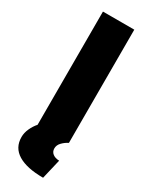

<svg xmlns="http://www.w3.org/2000/svg" viewBox="-216 -668 719 918"><g transform="rotate(30 143.5 -209.5)"><path d="M206.2 206.2Q116 206.2 67.7 176.7Q19.4 147.2 19.4 88.9Q19.4 65.3 30.2 41.7Q41 18.1 56.9 0V-625H229.9V0Q211.8 9 197.2 24Q182.6 38.9 182.6 57.6Q182.6 75.7 196.2 86.1Q209.7 96.5 231.9 97.2Z"/></g></svg>

Font: Afacad Flux Black
Style: Regular
Weight: 900
Designer: Kristian Moeller
Foundry: Dicotype
Version: Version 1.100